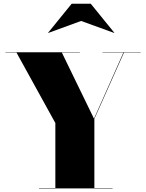

<svg xmlns="http://www.w3.org/2000/svg" viewBox="-20 -1038 804 1058"><path d="M427 -922.5 246 -856.5 245 -857.5 375 -1017.5H480L610 -857.5L609 -856.5ZM195 -2H285V-360L71 -748H10V-750H420V-748H321L498 -384L660 -748H545V-750H755V-748H663L500 -383V-2H600V0H195Z"/></svg>

Font: Bodoni* 96pt Fatface
Style: Regular
Weight: 900
Version: Version 2.3